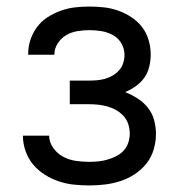

<svg xmlns="http://www.w3.org/2000/svg" viewBox="-20 -558 540 586"><path d="M253 8Q277 8 301 5Q325 2 348 -5.5Q371 -13 391.5 -26.5Q412 -40 427 -59Q442 -78 449 -101.5Q456 -125 456 -149Q456 -170 450.5 -191Q445 -212 431.5 -229Q418 -246 400 -257.5Q382 -269 362 -277Q379 -284 394.5 -295Q410 -306 420.5 -321Q431 -336 435.5 -354.5Q440 -373 440 -392Q440 -414 433.5 -436Q427 -458 413.5 -475.5Q400 -493 381 -505.5Q362 -518 341 -525.5Q320 -533 297.5 -535.5Q275 -538 253 -538Q231 -538 209 -535.5Q187 -533 166 -525.5Q145 -518 126 -506Q107 -494 93.5 -476Q80 -458 73 -437Q66 -416 66 -393Q66 -393 66 -392Q66 -391 66 -391H146Q146 -391 146 -391.5Q146 -392 146 -392Q146 -410 156.5 -426Q167 -442 182.5 -451Q198 -460 216.5 -463Q235 -466 253 -466Q271 -466 289.5 -463Q308 -460 324.5 -451Q341 -442 350.5 -425.5Q360 -409 360 -390Q360 -378 356 -365.5Q352 -353 343.5 -343.5Q335 -334 324 -327.5Q313 -321 300.5 -317.5Q288 -314 275.5 -313Q263 -312 250 -312H193V-240H250Q265 -240 279.5 -238.5Q294 -237 308 -233Q322 -229 334.5 -222Q347 -215 357 -204Q367 -193 371.5 -179Q376 -165 376 -150Q376 -136 371.5 -122.5Q367 -109 357.5 -98.5Q348 -88 335 -81.5Q322 -75 308.5 -71Q295 -67 281 -65.5Q267 -64 253 -64Q232 -64 211.5 -67Q191 -70 173 -79.5Q155 -89 142.5 -106.5Q130 -124 130 -144Q130 -144 130 -144Q130 -144 130 -144H50Q50 -144 50 -144Q50 -144 50 -143Q50 -120 58 -97Q66 -74 81 -56Q96 -38 116.5 -25Q137 -12 159.5 -4.5Q182 3 205.5 5.5Q229 8 253 8Z"/></svg>

Font: Iosevka SS09
Style: Regular
Weight: 400
Monospace: yes
Designer: Belleve Invis
Foundry: Belleve Invis
Version: Version 5.2.1; ttfautohint (v1.8.3)